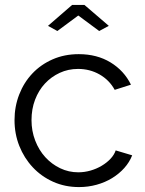

<svg xmlns="http://www.w3.org/2000/svg" viewBox="-20 -750 589 780"><path d="M175 -645 273 -730H323L422 -645L383 -624L298 -687L213 -624ZM39 -262Q39 -317 58 -366Q77 -415 111.5 -451.5Q146 -488 194 -509Q242 -530 300 -530Q374 -530 429 -496.5Q484 -463 512 -406L446 -385Q424 -425 384.5 -447.5Q345 -470 297 -470Q257 -470 222.5 -454Q188 -438 162.5 -410.5Q137 -383 122.5 -345Q108 -307 108 -262Q108 -218 123 -179Q138 -140 164 -111.5Q190 -83 224.5 -66.5Q259 -50 298 -50Q323 -50 347.5 -57Q372 -64 393 -76.5Q414 -89 429 -105Q444 -121 450 -139L517 -119Q506 -91 485 -67.5Q464 -44 435.5 -26.5Q407 -9 372.5 0.5Q338 10 301 10Q244 10 196 -11.5Q148 -33 113 -70.5Q78 -108 58.5 -157Q39 -206 39 -262Z"/></svg>

Font: Boldmen
Style: Regular
Weight: 400
Designer: Matt McInerney, Pablo Impallari, Rodrigo Fuenzalida
Foundry: LIVING CONCEPT
Version: Version 1.000